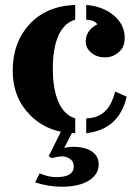

<svg xmlns="http://www.w3.org/2000/svg" viewBox="-20 -520 530 760"><path d="M365.2 -423.8Q354 -440.9 321.3 -441.9V-500.5Q389.6 -494.6 432.6 -457Q473.6 -420.9 473.6 -371.1Q473.6 -339.8 459.5 -323.2Q433.6 -293 395.5 -293Q360.8 -293 338.9 -313.5Q319.3 -331.1 319.3 -356Q319.3 -399.4 365.2 -423.8ZM321.3 -51.3Q391.6 -52.7 420.9 -115.2Q430.2 -134.8 436 -157.7L481.4 -137.2Q451.2 -7.3 321.3 7.3ZM277.8 7.3Q168.5 6.3 97.7 -65.9Q30.3 -135.3 30.3 -239.7Q30.3 -351.1 95.7 -422.9Q163.6 -496.6 277.8 -500.5V-441.9Q234.9 -430.2 211.9 -380.4Q189 -330.6 189 -249Q189 -127.9 237.3 -76.2Q254.4 -58.6 277.8 -51.3ZM185.5 106 172.9 98.1 221.2 1H267.6L233.9 65.9Q250 61 270.3 61Q290.5 61 309.1 65.2Q327.6 69.3 341.3 78.1Q370.6 96.2 370.6 130.9Q370.6 171.9 329.1 196.3Q289.6 219.2 224.6 219.2Q172.9 219.2 119.1 202.1L136.7 166Q171.9 181.2 203.1 181.2Q272 181.2 272 138.2Q272 119.6 257.8 109.4Q243.7 99.1 226.3 99.1Q209 99.1 185.5 106Z"/></svg>

Font: Stardos Stencil
Style: Bold
Weight: 700
Designer: vernon adams
Foundry: vernon adams
Version: Version 1.000